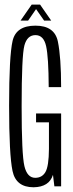

<svg xmlns="http://www.w3.org/2000/svg" viewBox="-20 -788 309 812"><path d="M122 4Q188 3 204 -48.5L210 0H238.5V-308H132.5V-270.5H187V-158Q186.5 -85 172.2 -60.5Q158 -36 129 -36Q95 -36 83.2 -85.5Q71.5 -135 71.5 -338Q71.5 -552 83.2 -595.8Q95 -639.5 130 -639.5Q164.5 -639.5 175 -593Q185.5 -546.5 186 -419.5H238.5Q238.5 -545 224.8 -612.2Q211 -679.5 130 -679.5Q48 -679.5 33.2 -615Q18.5 -550.5 18.5 -341Q18.5 -133.5 33 -64.8Q47.5 4 122 4ZM67 -701H99L132.5 -749.5L166.5 -701H196.5L149.5 -768.5H114Z"/></svg>

Font: Anybody ExtraCondensed Light
Style: Regular
Weight: 300
Width: 2
Version: Version 1.113;gftools[0.9.25]